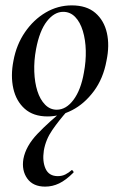

<svg xmlns="http://www.w3.org/2000/svg" viewBox="-20 -419 445 714"><path d="M157 14Q104 14 72 -14.5Q40 -43 29.5 -90Q19 -137 30 -193Q41 -253 73 -299.5Q105 -346 150 -372.5Q195 -399 247 -399Q302 -399 334.5 -371Q367 -343 377.5 -296.5Q388 -250 376 -193Q364 -127 329 -80Q294 -33 248.5 -9.5Q203 14 157 14ZM191 -11Q226 -11 253.5 -48Q281 -85 292 -149Q300 -191 299 -231Q298 -271 288 -304Q278 -337 259.5 -356Q241 -375 215 -375Q182 -375 154.5 -340Q127 -305 114 -236Q106 -193 107.5 -152.5Q109 -112 119 -80.5Q129 -49 147.5 -30Q166 -11 191 -11ZM148 275Q103 275 81.5 245Q60 215 67 172Q76 124 119.5 78.5Q163 33 222 -14L231 -7Q199 29 174.5 64.5Q150 100 143 141Q137 181 149.5 208.5Q162 236 195 236Q211 236 223.5 229.5Q236 223 246 214Q248 212 251.5 216.5Q255 221 253 223Q225 251 200 263Q175 275 148 275Z"/></svg>

Font: Cormorant Light SemiBold
Style: Italic
Weight: 600
Italic angle: -10°
Version: Version 4.000